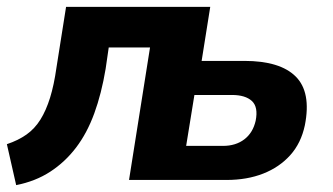

<svg xmlns="http://www.w3.org/2000/svg" viewBox="-22 -523 968 558"><path d="M25 15 -2 -104Q31 -115 55 -132Q79 -149 95.5 -175.5Q112 -202 123.5 -239Q135 -276 142 -326L170 -503H589L564 -346H688Q792 -346 837.5 -300.5Q883 -255 864 -159Q853 -107 821.5 -72Q790 -37 743 -18.5Q696 0 636 0H353L414 -385H294L285 -323Q273 -251 252 -193.5Q231 -136 199 -94Q167 -52 124 -24Q81 4 25 15ZM519 -99H626Q663 -99 688 -118Q713 -137 721 -172Q729 -212 710 -229.5Q691 -247 652 -247H543Z"/></svg>

Font: Nunito Sans 7pt SemiCondensed ExtraBold
Style: Italic
Weight: 800
Width: 4
Italic angle: -9°
Designer: Vernon Adams
Foundry: Vernon Adams
Version: Version 3.101;gftools[0.9.27]